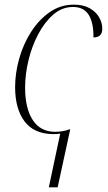

<svg xmlns="http://www.w3.org/2000/svg" viewBox="-20 -566 463 826"><path d="M239 9Q224 11 208 11Q126 10 85.5 -44Q45 -98 45 -191Q45 -251 62.5 -313.5Q80 -376 113.5 -428.5Q147 -481 193.5 -513.5Q240 -546 298 -546Q339 -546 366 -530.5Q393 -515 406.5 -491.5Q420 -468 420 -442Q420 -405 382 -405Q383 -467 362 -501.5Q341 -536 294 -536Q247 -536 209.5 -503.5Q172 -471 144.5 -419Q117 -367 102.5 -306.5Q88 -246 88 -189Q88 -100 121 -49.5Q154 1 217 1Q251 1 280 -10L282 -9L228 240H190Z"/></svg>

Font: Noto Serif Display SemiCondensed ExtraLight
Style: Italic
Weight: 200
Width: 4
Italic angle: -12°
Designer: Monotype Design Team
Foundry: Monotype Imaging Inc.
Version: Version 2.009